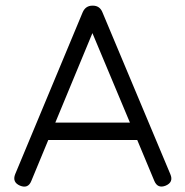

<svg xmlns="http://www.w3.org/2000/svg" viewBox="-20 -676 672 696"><path d="M52.5 -3Q23.5 -15.5 35 -44.5L279.5 -631Q290 -655.5 315 -655.5H317.5Q342 -655 351.5 -631L597.5 -44.5Q610 -15.5 580.5 -3Q551.5 8.5 539.5 -20L477.5 -168.5H155L93.5 -20Q82 9 52.5 -3ZM180.5 -231.5H451L315 -556Z"/></svg>

Font: Jura Light Medium
Style: Regular
Weight: 500
Version: Version 5.106